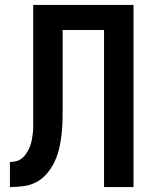

<svg xmlns="http://www.w3.org/2000/svg" viewBox="-20 -755 640 775"><path d="M20 0V-101Q34 -101 47.5 -105Q61 -109 71 -118Q81 -127 88.5 -139Q96 -151 101 -164Q106 -177 108.5 -190.5Q111 -204 112.5 -217.5Q114 -231 114 -245Q114 -259 114 -273Q114 -288 114 -303.5Q114 -319 114 -335V-735H519V0H400V-634H233V-335Q233 -335 233 -334.5Q233 -334 233 -334V-332Q233 -332 233 -332Q233 -332 233 -332V-330Q233 -302 232.5 -273.5Q232 -245 229 -216.5Q226 -188 220 -160.5Q214 -133 202.5 -107Q191 -81 173 -58.5Q155 -36 130.5 -22Q106 -8 77.5 -4Q49 0 20 0Z"/></svg>

Font: Zed Sans Extended
Style: Bold
Weight: 700
Width: 7
Designer: Belleve Invis
Foundry: Belleve Invis
Version: Version 1.0.0; ttfautohint (v1.8.4)